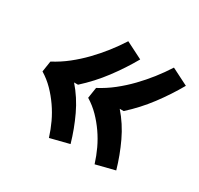

<svg xmlns="http://www.w3.org/2000/svg" viewBox="-116 -745 832 801"><g transform="rotate(30 300.0 -344.5)"><path d="M424 -87Q413 -122 398 -154Q383 -186 362.5 -215.5Q342 -245 317.5 -270Q293 -295 262 -314L270 -366Q308 -386 341.5 -412.5Q375 -439 404.5 -469.5Q434 -500 460 -533Q486 -566 509 -602L590 -561Q556 -501 513.5 -444.5Q471 -388 418 -340H399Q441 -292 469 -232.5Q497 -173 515 -110ZM204 -87Q193 -122 178 -154Q163 -186 142.5 -215.5Q122 -245 97.5 -270Q73 -295 42 -314L50 -366Q88 -386 121.5 -412.5Q155 -439 184.5 -469.5Q214 -500 240 -533Q266 -566 289 -602L370 -561Q336 -501 293.5 -444.5Q251 -388 198 -340H179Q221 -292 249 -232.5Q277 -173 295 -110Z"/></g></svg>

Font: Iosevka Aile Extrabold Oblique
Style: Regular
Weight: 800
Italic angle: -9°
Designer: Belleve Invis
Foundry: Belleve Invis
Version: Version 31.1.0; ttfautohint (v1.8.4)